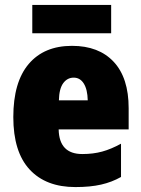

<svg xmlns="http://www.w3.org/2000/svg" viewBox="-20 -749 574 779"><path d="M502 -310V-224H218Q220 -124 314 -124Q358 -124 394.5 -134Q431 -144 471 -166V-31Q434 -10 390 0Q346 10 286 10Q166 10 100 -61.5Q34 -133 34 -274Q34 -416 96.5 -489.5Q159 -563 272 -563Q381 -563 441.5 -498Q502 -433 502 -310ZM219 -342H336Q335 -386 320 -410Q305 -434 279 -434Q253 -434 236.5 -411.5Q220 -389 219 -342ZM431 -614H111V-729H431Z"/></svg>

Font: Noto Sans Display Black Narrow
Style: Regular
Weight: 900
Width: 4
Designer: Monotype Design team
Foundry: Monotype Imaging Inc.
Version: Version 1.000